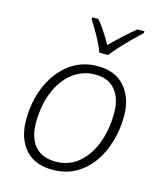

<svg xmlns="http://www.w3.org/2000/svg" viewBox="-115 -848 794 942"><g transform="rotate(15 282.0 -377.5)"><path d="M240.7 8.8Q148.4 8.8 100.6 -47.1Q52.7 -103 52.7 -194.3Q52.7 -290.5 86.7 -368.9Q120.6 -447.3 181.9 -493.7Q243.2 -540 325.2 -540Q415.5 -540 463.9 -483.6Q512.2 -427.2 512.2 -336.9Q512.2 -269.5 494.4 -207.5Q476.6 -145.5 441.9 -96.7Q407.2 -47.9 356.7 -19.5Q306.2 8.8 240.7 8.8ZM245.1 -33.7Q310.5 -33.7 359.1 -73.5Q407.7 -113.3 434.6 -182.9Q461.4 -252.4 461.4 -341.3Q461.4 -384.3 447 -419.7Q432.6 -455.1 402.1 -476.1Q371.6 -497.1 324.7 -497.1Q259.8 -497.1 209.7 -458.3Q159.7 -419.4 131.3 -350.8Q103 -282.2 103 -192.9Q103 -119.1 138.9 -76.4Q174.8 -33.7 245.1 -33.7ZM314 -606Q302.2 -639.6 278.6 -682.4Q254.9 -725.1 234.9 -755.4L235.8 -764.2H267.1Q287.6 -741.2 307.1 -710.4Q326.7 -679.7 342.3 -651.9Q370.1 -679.7 402.8 -710Q435.5 -740.2 465.3 -764.2H501.5L500.5 -755.4Q480.5 -736.8 453.4 -710Q426.3 -683.1 400.6 -655.3Q375 -627.4 359.4 -606Z"/></g></svg>

Font: Open Sans Light
Style: Italic
Weight: 300
Italic angle: -12°
Designer: Monotype Design Team
Foundry: Monotype Imaging Inc.
Version: Version 3.003; ttfautohint (v1.8.4)